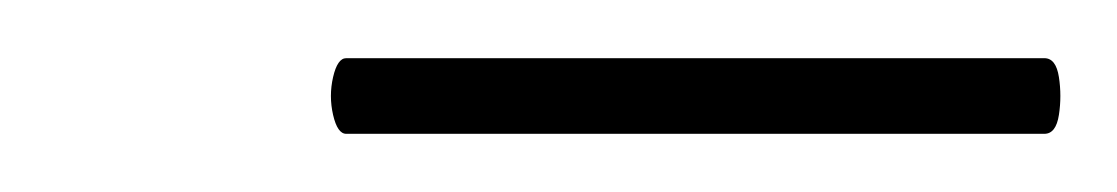

<svg xmlns="http://www.w3.org/2000/svg" viewBox="-20 -526 384 66"><path d="M99 -480Q96 -480 94.5 -486.5Q93 -493 94.5 -499.5Q96 -506 99 -506H339Q343 -506 344 -499.5Q345 -493 344 -486.5Q343 -480 339 -480Z"/></svg>

Font: Cormorant Light
Style: Italic
Weight: 300
Italic angle: -10°
Designer: Christian Thalmann (Catharsis Fonts)
Foundry: Catharsis Fonts
Version: Version 4.000